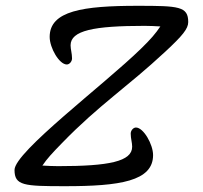

<svg xmlns="http://www.w3.org/2000/svg" viewBox="-20 -635 698 661"><path d="M193 -142C322 -275 417 -334 550 -458C608 -512 628 -536 628 -559C628 -613 596 -615 454 -615C266 -615 151 -598 151 -508C151 -470 184 -413 210 -413C219 -413 228 -423 228 -434C228 -451 223 -465 223 -479C223 -530 303 -546 478 -546C499 -546 511 -545 532 -544C516 -520 499 -500 465 -467C339 -344 30 -112 30 -50C30 4 62 6 204 6C392 6 507 -11 507 -101C507 -138 474 -196 448 -196C439 -196 430 -186 430 -175C430 -158 435 -144 435 -130C435 -79 355 -63 180 -63C159 -63 147 -64 126 -65C142 -89 160 -108 193 -142Z"/></svg>

Font: Marck Script
Style: Regular
Weight: 400
Designer: Denis Masharov, Marck Fogel
Foundry: Denis Masharov
Version: Version 1.002